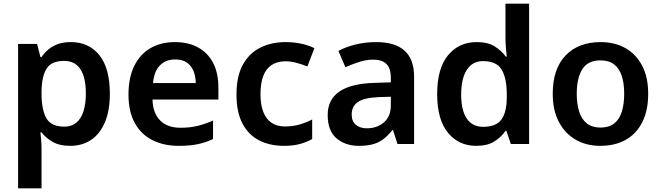

<svg xmlns="http://www.w3.org/2000/svg" viewBox="-20 -780 3581 1040"><path d="M78 240V-542H181L199 -471H205Q220 -493 241.5 -511.5Q263 -530 293 -541Q323 -552 364 -552Q461 -552 518 -481.5Q575 -411 575 -272Q575 -180 548 -117Q521 -54 473 -22Q425 10 361 10Q301 10 263.5 -12.5Q226 -35 205 -63H199Q201 -45 203 -20.5Q205 4 205 27V240ZM329 -94Q368 -94 394 -116Q420 -138 432.5 -178Q445 -218 445 -274Q445 -359 416 -404.5Q387 -450 327 -450Q260 -450 233.5 -410Q207 -370 205 -289V-273Q205 -186 231 -140Q257 -94 329 -94Z M947 10Q868 10 806.5 -20.5Q745 -51 710.5 -113Q676 -175 676 -267Q676 -360 707.5 -423.5Q739 -487 795.5 -519.5Q852 -552 927 -552Q1000 -552 1053 -523Q1106 -494 1134.5 -439Q1163 -384 1163 -306V-241H806Q808 -168 847 -128Q886 -88 958 -88Q1009 -88 1050 -98Q1091 -108 1134 -127V-27Q1094 -8 1051 1Q1008 10 947 10ZM809 -330H1040Q1040 -386 1012.5 -422Q985 -458 929 -458Q877 -458 845.5 -425Q814 -392 809 -330Z M1518 10Q1442 10 1384 -19.5Q1326 -49 1293.5 -110.5Q1261 -172 1261 -268Q1261 -368 1296 -430.5Q1331 -493 1391 -522.5Q1451 -552 1527 -552Q1572 -552 1613 -543Q1654 -534 1683 -519L1645 -420Q1618 -431 1587 -439.5Q1556 -448 1526 -448Q1482 -448 1451.5 -428Q1421 -408 1406 -368.5Q1391 -329 1391 -269Q1391 -212 1406.5 -173Q1422 -134 1451.5 -114.5Q1481 -95 1523 -95Q1566 -95 1602.5 -105.5Q1639 -116 1671 -133V-27Q1641 -10 1604.5 0Q1568 10 1518 10Z M1924 10Q1851 10 1803 -30.5Q1755 -71 1755 -157Q1755 -240 1817.5 -283.5Q1880 -327 2006 -331L2097 -334V-357Q2097 -412 2072 -434.5Q2047 -457 2003 -457Q1964 -457 1925.5 -444.5Q1887 -432 1851 -416L1813 -504Q1853 -526 1906 -539Q1959 -552 2019 -552Q2120 -552 2171.5 -505.5Q2223 -459 2223 -364V0H2133L2109 -75H2105Q2082 -46 2057.5 -27Q2033 -8 2001 1Q1969 10 1924 10ZM1967 -85Q2022 -85 2059.5 -117Q2097 -149 2097 -210V-256L2031 -254Q1949 -250 1917 -226.5Q1885 -203 1885 -160Q1885 -122 1908 -103.5Q1931 -85 1967 -85Z M2559 10Q2465 10 2406.5 -61Q2348 -132 2348 -270Q2348 -410 2407 -481Q2466 -552 2562 -552Q2622 -552 2659 -529Q2696 -506 2720 -473H2725Q2723 -489 2720.5 -518.5Q2718 -548 2718 -571V-760H2846V0H2747L2723 -71H2718Q2696 -38 2658 -14Q2620 10 2559 10ZM2597 -93Q2667 -93 2696 -132.5Q2725 -172 2725 -253V-269Q2725 -356 2697.5 -402.5Q2670 -449 2596 -449Q2539 -449 2508.5 -401.5Q2478 -354 2478 -268Q2478 -182 2508.5 -137.5Q2539 -93 2597 -93Z M3231 10Q3157 10 3099 -23Q3041 -56 3007.5 -119Q2974 -182 2974 -272Q2974 -407 3043.5 -479.5Q3113 -552 3234 -552Q3310 -552 3367.5 -519.5Q3425 -487 3458 -425Q3491 -363 3491 -272Q3491 -182 3459.5 -119Q3428 -56 3370 -23Q3312 10 3231 10ZM3233 -89Q3278 -89 3306.5 -111Q3335 -133 3348 -174.5Q3361 -216 3361 -272Q3361 -330 3347.5 -370Q3334 -410 3306 -431.5Q3278 -453 3232 -453Q3165 -453 3134.5 -405.5Q3104 -358 3104 -272Q3104 -216 3117.5 -174.5Q3131 -133 3159.5 -111Q3188 -89 3233 -89Z"/></svg>

Font: Noto Sans Symbols SemiBold
Style: Regular
Weight: 600
Version: Version 2.002